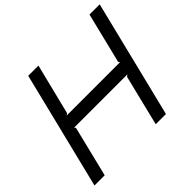

<svg xmlns="http://www.w3.org/2000/svg" viewBox="-186 -1030 1250 1250"><g transform="rotate(-45 439.0 -405.0)"><path d="M193 -360H683ZM878 -810 678 0H584L670 -350L683 -360H193L200 -350L114 0H20L220 -810H314L227 -460L215 -450H705L698 -460L784 -810Z"/></g></svg>

Font: Sinkin Sans 400 Italic
Style: Italic
Weight: 400
Italic angle: -112°
Designer: Keith Bates
Foundry: K-Type
Version: Sinkin Sans (version 1.0)  by Keith Bates   •   © 2014   www